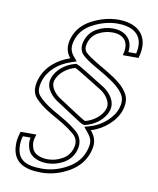

<svg xmlns="http://www.w3.org/2000/svg" viewBox="-90 -728 790 960"><g transform="rotate(10 305.5 -248.0)"><path d="M414.5 -590C475.2 -590 505.2 -552.8 485 -487H565C598.9 -597.7 536 -658 434.3 -658C389 -658 344.1 -646.5 299.8 -623.5C255.4 -600.5 226.5 -567 213 -523C201.4 -485 206.9 -452.7 229.4 -426C165.4 -404.6 109.2 -359.8 89 -294C76.8 -254 80.3 -223 99.6 -201C118.9 -179 146.9 -157.3 183.7 -136C241.4 -102.6 265.8 -90.7 303.7 -59C323.2 -42.7 335.7 -21.4 324.6 15C317 39.7 301.6 58.5 278.3 71.5C255 84.5 230.7 91 205.3 91C168.8 91 135.3 77.4 126.1 51C116.1 22.8 119.7 7.9 128.6 -21H48.6L44.6 -8C38.1 13.3 35.6 35 37.2 57C42.9 134.7 99 162 184.6 162C233.3 162 280 149.2 324.9 123.5C369.7 97.8 399.2 62 413.3 16C428.1 -32.7 417.3 -60 392.7 -90C454.8 -107.3 515.8 -159.1 533.8 -218C542.8 -247.3 542.4 -272.3 532.7 -293C512.8 -335.6 465.5 -366.1 426 -390.5C389.3 -413.2 330.3 -443.7 306.2 -468C295 -479.3 292.6 -495.3 298.9 -516C306.6 -541.3 321.7 -560 344 -572C366.4 -584 389.9 -590 414.5 -590ZM212.7 -221C192.4 -234.7 159.1 -268.2 169.8 -303C181.7 -341.8 222.6 -372.6 263.2 -383C268.6 -381 285.9 -371 315.1 -353C344.2 -335 372.8 -317.3 400.9 -300C424.6 -287.1 463 -248.1 451.3 -210C439.7 -171.8 396.7 -139.2 355.9 -130C351.6 -131.3 334.1 -142 303.2 -162C272.3 -182 242.1 -201.7 212.7 -221ZM414.5 -610C386.6 -610 359.6 -603.1 334.6 -589.6C307.6 -575.2 288.9 -551.7 279.8 -521.8C272.3 -497.2 274.2 -471.9 292 -453.9C320.4 -425.2 379.7 -395.7 415.5 -373.5C455.1 -349 498.1 -319.7 514.6 -284.5C521.6 -269.6 522.7 -250.2 514.7 -223.8C499.2 -173.3 443.6 -124.9 387.3 -109.3L357.8 -101L377.2 -77.3C399.2 -50.4 407.2 -32.6 394.1 10.2C381.6 51.2 356 82.7 315 106.1C272.8 130.2 229.7 142 184.6 142C102.6 142 61.8 119 57.2 55.5C55.8 36.4 58 17.2 63.4 -1H102.4C98.4 19.3 99.5 35.9 107.2 57.6C121 96.9 165.7 111 205.3 111C234.1 111 262 103.5 288 89C315.4 73.7 334.7 50.4 343.7 20.8C357.2 -23.4 340.1 -54.6 316.5 -74.3C277 -107.5 250.6 -120.3 193.8 -153.3C158.2 -173.9 131.9 -194.5 114.6 -214.2C101.5 -229.2 97 -251.6 108.2 -288.2C125.9 -346.1 176 -387.1 235.7 -407L263.7 -416.4L244.7 -438.9C226.8 -460 222.1 -484.1 232.2 -517.2C244 -555.9 268.6 -584.8 309 -605.7C350.9 -627.5 392.4 -638 434.3 -638C450.2 -638 464.8 -636.4 477.8 -633.4C536.4 -619.8 566.7 -579.7 549.7 -507H510C510.9 -513.5 511.2 -518.3 511.3 -523.9C511.6 -579.1 469.9 -610 414.5 -610ZM201.6 -204.4C231.3 -184.8 261.3 -165.3 292.3 -145.2C324.1 -124.6 338.5 -114.5 349.9 -110.9L355 -109.3L360.3 -110.5C406.8 -120.9 455.9 -156.5 470.5 -204.1C487 -258.3 436.3 -303.2 410.9 -317.3C382.3 -335 354.7 -352 325.6 -370C295.8 -388.4 280.1 -398.1 270.2 -401.7L264.4 -403.9L258.3 -402.4C212.5 -390.7 165.3 -356.8 150.7 -308.8C135.3 -258.5 180.4 -218.7 201.6 -204.4Z"/></g></svg>

Font: Din Kursivschrift
Style: EngGhost
Weight: 400
Version: Version 1.089